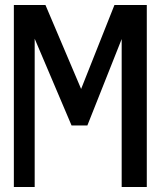

<svg xmlns="http://www.w3.org/2000/svg" viewBox="-20 -745 640 765"><path d="M564.9 0H464.8V-589.4L328.1 -245.1H265.1L118.2 -590.8V0H35.2V-725.1H161.1L303.2 -390.6L436 -725.1H564.9Z"/></svg>

Font: Aurulent Sans Mono
Style: Regular
Weight: 400
Monospace: yes
Version: Version 2007.05.04